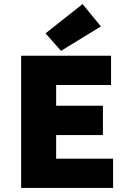

<svg xmlns="http://www.w3.org/2000/svg" viewBox="-20 -924 640 944"><path d="M84 0V-650H526V-506H256V-404H486V-260H256V-144H536V0ZM280 -674 204 -760 386 -904 476 -794Z"/></svg>

Font: Source Code Pro ExtraLight Black
Style: Regular
Weight: 900
Monospace: yes
Version: Version 1.018;hotconv 1.0.116;makeotfexe 2.5.65601